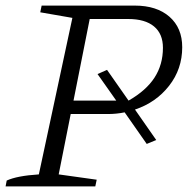

<svg xmlns="http://www.w3.org/2000/svg" viewBox="-27 -667 684 687"><path d="M-7 0 -3 -21Q34 -38 112 -43L232 -603L117 -623L122 -647H455Q534 -647 579.5 -607Q625 -567 625 -498Q625 -420 578 -360Q531 -300 456 -275L532 -166L498 -152L419 -265Q390 -259 359 -259H226L183 -43L319 -24L314 0ZM356 -417 433 -307Q496 -343 526 -389.5Q556 -436 556 -496Q556 -546 524 -572.5Q492 -599 432 -599H294L236 -307H389L322 -402Z"/></svg>

Font: Piazzolla Light
Style: Italic
Weight: 300
Italic angle: -11.3°
Designer: Juan Pablo del Peral
Foundry: Huerta Tipografica
Version: Version 1.330